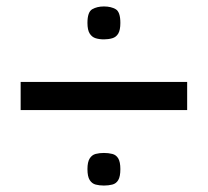

<svg xmlns="http://www.w3.org/2000/svg" viewBox="-20 -773 644 595"><path d="M560 -519V-432H44V-519ZM302 -651Q288 -651 276.5 -654.5Q265 -658 258 -669Q251 -680 251 -702Q251 -736 266 -744.5Q281 -753 302 -753Q324 -753 338.5 -744.5Q353 -736 353 -702Q353 -680 346.5 -669Q340 -658 328 -654.5Q316 -651 302 -651ZM302 -198Q288 -198 276.5 -201Q265 -204 258 -215Q251 -226 251 -249Q251 -271 258 -282Q265 -293 276.5 -296Q288 -299 302 -299Q316 -299 328 -296Q340 -293 346.5 -282Q353 -271 353 -249Q353 -226 346.5 -215Q340 -204 328 -201Q316 -198 302 -198Z"/></svg>

Font: Matangi SemiBold
Style: Regular
Weight: 600
Designer: Prashant Pant
Foundry: The Graphic Ant
Version: Version 3.002